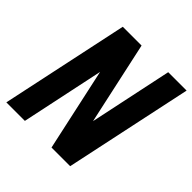

<svg xmlns="http://www.w3.org/2000/svg" viewBox="-187 -857 1004 1004"><g transform="rotate(45 315.0 -355.0)"><path d="M7 0 158 -710H297L397 -251L494 -710H630L479 0H341L241 -459L144 0Z"/></g></svg>

Font: Geist Mono
Style: Bold Italic
Weight: 700
Italic angle: -12°
Monospace: yes
Designer: Basement.studio, Andrés Briganti, Mateo Zaragoza
Foundry: Basement.studio, Vercel, Andrés Briganti, Guido Ferreyra, Mateo Zaragoza
Version: Version 1.500; ttfautohint (v1.8.4.7-5d5b)